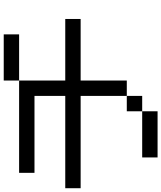

<svg xmlns="http://www.w3.org/2000/svg" viewBox="63 -936 873 1040"><g transform="rotate(-90 500.0 -416.5)"><path d="M0 -416.7V-500H500V-666.7H83.3V-750H583.3V-500H916.7V-416.7H583.3V-166.7H500V-416.7ZM166.7 0V-83.3H416.7V0ZM833.3 -833.3V-750H583.3V-833.3ZM416.7 -83.3V-166.7H500V-83.3Z"/></g></svg>

Font: Galmuri11 Regular
Style: Regular
Weight: 400
Designer: Minseo Lee (Quiple)
Version: Version 2.356;hotconv 1.1.0;makeotfexe 2.6.0 DEVELOPMENT